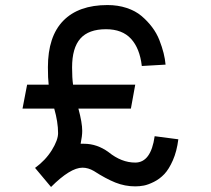

<svg xmlns="http://www.w3.org/2000/svg" viewBox="-20 -726 830 757"><path d="M589.8 -189Q575.2 -85 513.2 -85Q459 -85 408.2 -126Q362.8 -159.2 311 -159.2H297.9Q304.2 -189.9 304.2 -210Q304.2 -242.2 289.1 -297.9H496.1L513.2 -392.1H268.1Q264.2 -418 264.2 -460Q264.2 -537.1 296.9 -574Q329.6 -610.8 397.9 -610.8Q461.9 -610.8 496.6 -573Q531.2 -535.2 539.1 -465.8L632.8 -471.2Q630.9 -493.2 625 -516.8Q619.1 -540.5 608.4 -567.9Q597.7 -595.2 579.6 -619.1Q561.5 -643.1 537.8 -663.1Q514.2 -683.1 479.5 -694.6Q444.8 -706.1 403.8 -706.1Q289.6 -706.1 229.2 -644Q168.9 -582 168.9 -460.9Q168.9 -416 171.9 -392.1H86.9L68.8 -297.9H193.8Q209 -244.6 209 -201.2Q209 -173.8 184.3 -134Q159.7 -94.2 118.2 -64L181.2 11.2Q257.3 -64.9 305.2 -64.9Q327.6 -64.9 350.1 -51.8Q397 -21.5 434.8 -6.3Q472.7 8.8 513.2 8.8Q530.3 8.8 547.1 5.6Q564 2.4 586.9 -9Q609.9 -20.5 627.9 -39.6Q646 -58.6 661.6 -94Q677.2 -129.4 683.1 -176.8Z"/></svg>

Font: Comic Neue Angular
Style: Bold
Weight: 700
Designer: Craig Rozynski
Foundry: Craig Rozynski
Version: Version 2.003